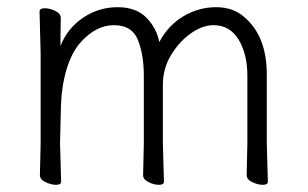

<svg xmlns="http://www.w3.org/2000/svg" viewBox="-20 -504 856 534"><path d="M666 -17 668 -105V-293Q668 -354 643.5 -394Q619 -434 574 -434Q543 -434 510.5 -411Q478 -388 455.5 -350.5Q433 -313 433 -268V-105L436 1Q436 10 422 10Q408 10 393 2.5Q378 -5 378 -17L380 -105V-293Q380 -352 363.5 -393Q347 -434 297 -434Q247 -434 204 -386Q179 -358 165 -310.5Q151 -263 149.5 -209.5Q148 -156 147 -105L150 1Q150 10 136 10Q122 10 106.5 2.5Q91 -5 91 -17L93 -105V-356L90 -472Q90 -481 104.5 -481Q119 -481 134 -473.5Q149 -466 149 -454Q149 -442 148.5 -420.5Q148 -399 148 -376Q168 -426 211.5 -455Q255 -484 307 -484Q359 -484 387.5 -454.5Q416 -425 423 -387Q448 -434 490.5 -459Q533 -484 581 -484Q629 -484 660 -456Q722 -403 722 -297V-105L725 1Q725 10 711 10Q697 10 681.5 2.5Q666 -5 666 -17Z"/></svg>

Font: LXGW WenKai Lite Light
Style: Regular
Weight: 300
Designer: LXGW / Fontworks Inc.
Foundry: LXGW / Fontworks Inc.
Version: Version 1.511; March 25, 2025